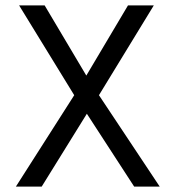

<svg xmlns="http://www.w3.org/2000/svg" viewBox="-20 -694 653 714"><path d="M135 0H39L256 -340L51 -674H146L301 -413L456 -674H552L348 -340L574 0H479L303 -271Z"/></svg>

Font: Hind Guntur
Style: Regular
Weight: 400
Designer: Manushi Parikh, Hitesh Malaviya
Foundry: Indian Type Foundry
Version: Version 1.002;PS 1.0;hotconv 1.0.86;makeotf.lib2.5.63406; tt